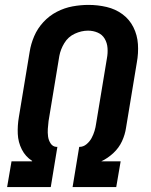

<svg xmlns="http://www.w3.org/2000/svg" viewBox="-20 -763 616 783"><path d="M9 0H187L214 -164H210Q195 -165 186.5 -178Q178 -191 176 -206.5Q174 -222 175 -237.5Q176 -253 178 -269L222 -535Q227 -562 242.5 -587.5Q258 -613 285 -625.5Q312 -638 339 -638Q360 -638 378.5 -630Q397 -622 407 -605Q417 -588 418.5 -567Q420 -546 416 -525L372 -259Q370 -244 365.5 -229Q361 -214 353.5 -200Q346 -186 333 -175Q320 -164 304 -164H303L276 0H454L472 -105H393Q420 -118 442.5 -139Q465 -160 477.5 -187Q490 -214 494 -242L538 -508Q545 -546 542.5 -583Q540 -620 524 -652Q508 -684 479.5 -705Q451 -726 415 -734.5Q379 -743 341 -743Q309 -743 276 -737Q243 -731 212 -715Q181 -699 157 -673Q133 -647 119.5 -615.5Q106 -584 101 -552L57 -286Q51 -251 52.5 -217Q54 -183 69 -153.5Q84 -124 111 -107V-105H27Z"/></svg>

Font: Iosevka Sparkle Oblique
Style: Bold
Weight: 700
Italic angle: -9°
Designer: Belleve Invis
Foundry: Belleve Invis
Version: Version 4.5.0; ttfautohint (v1.8.3)